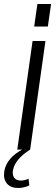

<svg xmlns="http://www.w3.org/2000/svg" viewBox="-51 -744 281 955"><path d="M175 -540 99 0H35L111 -540ZM203 -724 187 -612H119L135 -724ZM40 191Q2 191 -16.5 169Q-35 147 -30 110Q-25 75 0 46Q25 17 67 -4L99 0Q61 24 39.5 50Q18 76 13 105Q10 128 20.5 141Q31 154 53 154Q72 154 91 145L95 178Q83 184 68.5 187.5Q54 191 40 191Z"/></svg>

Font: Pathway Extreme Condensed ExtraLight
Style: Italic
Weight: 250
Width: 3
Italic angle: -8°
Version: Version 1.001;gftools[0.9.26]